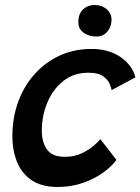

<svg xmlns="http://www.w3.org/2000/svg" viewBox="-20 -743 561 767"><path d="M445 -104.5Q427.5 -79.5 393.5 -54.5Q359.5 -29.5 312.5 -12.8Q265.5 4 210 4Q147.5 4 107.5 -22.5Q67.5 -49 48.5 -95Q29.5 -141 29.5 -199.5Q29.5 -272 52.2 -335Q75 -398 117.2 -445.8Q159.5 -493.5 217.5 -520.5Q275.5 -547.5 345.5 -547.5Q415 -547.5 462 -514.8Q509 -482 521 -434L426 -383Q425 -390 418.5 -406.8Q412 -423.5 392.5 -438Q373 -452.5 333 -452.5Q274.5 -452.5 233 -419.5Q191.5 -386.5 169.2 -333.5Q147 -280.5 147 -220.5Q147 -175 167.8 -145.8Q188.5 -116.5 239.5 -116.5Q278 -116.5 308 -131.2Q338 -146 357 -163.2Q376 -180.5 381 -187ZM358 -723Q387 -723 406.2 -706Q425.5 -689 425.5 -664.5Q425.5 -636.5 408.8 -616.8Q392 -597 366 -597Q336.5 -597 314.8 -611.8Q293 -626.5 293 -654.5Q293 -688 311.8 -705.5Q330.5 -723 358 -723Z"/></svg>

Font: Grandstander Medium
Style: Italic
Weight: 500
Italic angle: -15°
Designer: Tyler Finck
Foundry: Etcetera Type Co
Version: Version 1.200; ttfautohint (v1.8.3)